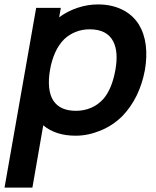

<svg xmlns="http://www.w3.org/2000/svg" viewBox="-30 -598 704 868"><path d="M625 -281Q601.5 -155.5 524 -74Q481 -31 425 -8Q368 15.5 312.5 15.5Q221.5 15.5 165.5 -31.5L116.5 250H-9.5L133.5 -562.5H245L237.5 -520Q277 -548.5 322 -563.2Q367 -578 413.5 -578Q473.5 -578 521 -555.2Q568.5 -532.5 597 -488.5Q622.5 -446.5 629 -393.8Q635.5 -341 625 -281ZM491.5 -281Q506.5 -364 481.5 -411.5Q453.5 -465.5 375 -465.5Q342 -465.5 312.8 -454Q283.5 -442.5 260.5 -421Q235 -395.5 219 -359.5Q203 -323.5 196 -281Q188.5 -239 192.2 -202.2Q196 -165.5 211.5 -142.5Q242 -97 313.5 -97Q349.5 -97 381.5 -110.5Q413.5 -124 437.5 -151Q476 -195.5 491.5 -281Z"/></svg>

Font: Russisch Sans
Style: Bold Italic
Weight: 700
Italic angle: -10°
Designer: Michael Sharanda (font) & Cristiano Sobral (main changes)
Foundry: Michael Sharanda
Version: Version 2.00;September 8, 2020;FontCreator 13.0.0.2681 64-bi